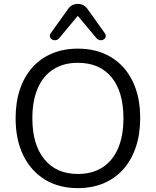

<svg xmlns="http://www.w3.org/2000/svg" viewBox="-20 -966 807 995"><path d="M383.5 8.9Q285.2 8.9 212.6 -35.5Q140.1 -80 100.5 -161.2Q60.9 -242.5 60.9 -353Q60.9 -436.5 83.3 -503Q105.7 -569.5 147.8 -616.5Q189.9 -663.5 249.5 -688.7Q309.1 -713.9 383.5 -713.9Q482.7 -713.9 555.3 -670Q627.9 -626 667.2 -545.3Q706.6 -464.5 706.6 -354Q706.6 -270.5 683.9 -203.5Q661.2 -136.5 619.1 -89Q577 -41.5 517.4 -16.3Q457.8 8.9 383.5 8.9ZM383.5 -64.5Q458.5 -64.5 511.2 -98.5Q563.8 -132.4 591.8 -197.1Q619.7 -261.8 619.7 -353Q619.7 -490 558.3 -565.2Q496.8 -640.5 383.5 -640.5Q309.4 -640.5 256.5 -606.8Q203.6 -573 175.7 -508.6Q147.7 -444.1 147.7 -353Q147.7 -217 209.7 -140.8Q271.6 -64.5 383.5 -64.5ZM286.8 -768.3Q278 -758.5 267.5 -757.5Q257 -756.5 248.9 -761.6Q240.9 -766.8 238.7 -775.8Q236.5 -784.9 243.9 -795.2L331.7 -917.9Q342 -933.1 354.9 -939.4Q367.9 -945.7 383 -945.7Q398.6 -945.7 411.3 -939.4Q424 -933.1 434.7 -917.9L522.1 -795.2Q529.9 -784.9 527.7 -775.8Q525.6 -766.8 517.5 -761.6Q509.5 -756.5 499 -757.5Q488.5 -758.5 479.7 -768.3L383 -883.8Z"/></svg>

Font: Nunito ExtraLight
Style: Regular
Weight: 200
Designer: Vernon Adams
Foundry: Vernon Adams
Version: Version 3.602